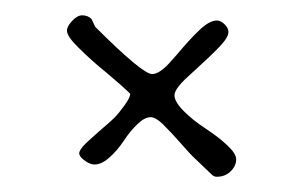

<svg xmlns="http://www.w3.org/2000/svg" viewBox="-20 -439 401 252"><path d="M264.6 -207Q275.4 -207 282.7 -214.1Q290 -221.2 290 -230Q290 -237.3 278.3 -248.3Q266.6 -259.3 249.5 -270.5Q232.4 -281.7 220.7 -293.7Q209 -305.7 209 -314Q209 -322.3 226.6 -338.4L236.8 -347.7Q257.8 -366.7 268.8 -378.4Q279.8 -390.1 279.8 -397Q279.8 -402.3 274.7 -407.2Q269.5 -412.1 264.6 -412.1Q255.4 -412.1 242.9 -400.6Q230.5 -389.2 212.9 -368.2L205.1 -359.4Q189.9 -341.8 179.7 -341.8Q167 -341.8 105 -403.8L100.1 -414.1Q95.2 -418.9 87.9 -418.9Q81.5 -418.9 74.7 -411.6Q67.9 -404.3 67.9 -398.9Q67.9 -391.1 83 -376.5Q100.1 -359.4 120.1 -343.3Q141.1 -325.7 150.9 -315.9Q150.9 -311 143.1 -300.3Q135.3 -289.6 130.4 -284.7Q125.5 -279.8 112.8 -269Q96.2 -254.4 92.3 -250.5Q84 -242.2 84 -237.8Q84 -233.4 91.1 -228.3Q98.1 -223.1 104 -223.1Q113.3 -223.1 123.5 -232.2Q133.8 -241.2 142.6 -254.4Q150.9 -267.1 160.4 -276.1Q169.9 -285.2 177.7 -285.2Q184.1 -285.2 193.4 -276.4Q207.5 -262.2 216.3 -252Q229.5 -236.8 235.8 -231L257.8 -210Q260.7 -207 264.6 -207Z"/></svg>

Font: Amatica SC
Style: Regular
Weight: 400
Designer: Vernon Adams, Ben Nathan
Foundry: newtypography
Version: Version 2.001